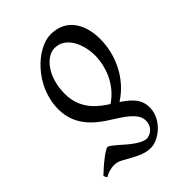

<svg xmlns="http://www.w3.org/2000/svg" viewBox="-256 -551 892 892"><g transform="rotate(-45 190.0 -105.5)"><path d="M211 -399C289 -399 320 -308 320 -242C320 -171 289 -83 211 -31C175 -55 94 -104 94 -214C94 -329 157 -399 211 -399ZM-40 199C-27 190 -1 181 22 181C35 181 48 184 61 191L101 213C154 243 180 246 200 246C251 246 329 188 329 109C329 62 306 31 247 -8C348 -73 391 -183 391 -279C391 -375 346 -457 243 -457C153 -457 22 -338 22 -185C22 -84 87 -27 142 10L192 42C267 90 273 120 273 140C273 185 235 202 217 202C199 202 168 187 128 152L98 126C87 117 68 100 60 100C45 100 -7 144 -15 151L-49 182C-44 190 -43 196 -40 199Z"/></g></svg>

Font: Temporarium
Style: Italic
Weight: 400
Italic angle: -7°
Version: Version 1.1